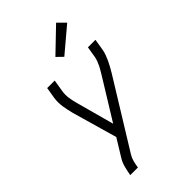

<svg xmlns="http://www.w3.org/2000/svg" viewBox="-287 -871 1173 1173"><g transform="rotate(-45 300.0 -284.5)"><path d="M106 205 107 198Q112 170 119.5 142Q127 114 143 89L210 -20L126 -314Q122 -331 118 -348.5Q114 -366 111.5 -383.5Q109 -401 108.5 -419.5Q108 -438 111 -457L123 -530H188L176 -457Q170 -424 175 -392Q180 -360 189 -330L254 -91L410 -344Q418 -358 426.5 -371.5Q435 -385 442 -399Q449 -413 454.5 -427.5Q460 -442 463 -457L475 -530H540L528 -457Q525 -438 518 -419.5Q511 -401 503 -383.5Q495 -366 485 -348.5Q475 -331 465 -314L198 119Q187 137 181.5 157.5Q176 178 173 198L172 205ZM332 -591 293 -629 444 -774 492 -726Z"/></g></svg>

Font: Iosevka Curly LtExObl
Style: Regular
Weight: 300
Width: 7
Italic angle: -9°
Monospace: yes
Designer: Belleve Invis
Foundry: Belleve Invis
Version: Version 11.1.0; ttfautohint (v1.8.3)